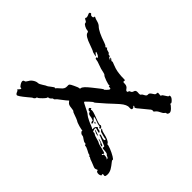

<svg xmlns="http://www.w3.org/2000/svg" viewBox="-132 -856 735 735"><g transform="rotate(-45 236.0 -488.0)"><path d="M441 -732Q444 -732 445 -730Q448 -725 444 -723Q440 -721 440 -714.5Q440 -708 444 -708Q449 -708 447 -704Q444 -699 441 -687Q438 -676 432 -670Q418 -656 403 -611Q401 -606 399.5 -602.5Q398 -599 396.5 -597.5Q395 -596 394 -597Q392 -598 395 -593Q398 -588 396 -588Q392 -588 390 -579Q388 -569 385 -569Q382 -569 382 -563Q381 -558 380 -558Q377 -561 373 -552Q372 -550 371 -548L373 -549Q378 -554 379.5 -553Q381 -552 377 -547Q371 -541 373 -539Q375 -537 369 -524Q363 -509 361 -498Q361 -495 360 -491Q359 -485 359 -484V-482Q359 -480 358.5 -478Q358 -476 358 -473Q358 -470 358 -467Q358 -457 357.5 -454.5Q357 -452 353 -453Q349 -454 348 -452.5Q347 -451 347 -444Q347 -432 338 -426Q330 -421 332 -416Q334 -411 336 -413Q338 -415 340 -410Q341 -409 341 -408Q343 -401 351 -399Q360 -397 359 -385Q357 -372 362 -370Q366 -368 370 -359Q374 -351 381 -352Q388 -353 394 -343Q400 -332 404 -332Q405 -332 407.5 -331.5Q410 -331 411 -331Q414 -331 412 -321Q411 -313 413 -313Q416 -315 422 -305Q431 -290 433 -291Q435 -292 436 -290.5Q437 -289 437 -286Q437 -280 429 -272Q421 -264 418 -266Q415 -268 415 -265Q415 -262 405 -252Q395 -242 388 -244Q380 -246 380 -251Q380 -255 376 -257Q371 -260 366 -271Q361 -282 354 -287Q348 -291 350 -294Q351 -295 349.5 -299.5Q348 -304 346 -305Q345 -306 337 -316Q329 -326 319 -338Q306 -352 310 -355Q311 -356 312 -357.5Q313 -359 312 -360Q311 -361 309.5 -360Q308 -359 307 -358Q306 -355 300 -355Q294 -355 295 -367Q297 -381 279 -402Q277 -405 264.5 -418Q252 -431 245 -439Q221 -467 218 -470Q213 -475 213 -478Q213 -480 201.5 -492.5Q190 -505 188 -505Q186 -505 177 -486Q168 -466 162 -460Q158 -456 150.5 -440.5Q143 -425 143 -423Q143 -422 139 -414Q135 -408 137 -408Q138 -407 140 -408Q147 -410 155 -402Q157 -398 155 -397Q152 -396 152 -389Q152 -384 147 -381Q144 -380 144 -383Q144 -385 146 -391Q150 -401 148 -403Q146 -404 142 -403.5Q138 -403 134 -401Q130 -399 131 -398Q133 -394 130 -390Q125 -383 122 -370Q119 -357 116 -354Q114 -352 110 -333Q105 -311 102 -311Q101 -311 98 -313Q93 -318 93 -313Q93 -310 97 -310Q99 -310 99 -305.5Q99 -301 98 -296Q97 -291 95 -290Q91 -288 95 -288Q100 -288 102 -293Q104 -300 107 -301Q111 -303 112 -325Q112 -329 113.5 -330Q115 -331 117 -330Q123 -328 124 -334Q125 -336 132 -353Q139 -369 139 -371Q139 -376 142 -374Q145 -373 143 -367Q134 -345 143 -345Q146 -346 146 -347Q144 -349 148 -362L152 -376Q152 -378 156 -381.5Q160 -385 162 -385Q165 -385 162 -381Q158 -377 156 -366Q150 -338 140 -329Q138 -328 137 -329L136 -328Q137 -323 131 -308Q125 -293 117.5 -280.5Q110 -268 108 -271Q106 -273 88 -258Q66 -241 47 -246Q41 -247 43 -254Q44 -258 42.5 -259.5Q41 -261 37 -259Q34 -259 32 -266Q31 -270 31.5 -274.5Q32 -279 34.5 -281.5Q37 -284 39 -283Q40 -282 40 -283Q41 -284 39 -288Q35 -295 38 -302Q43 -313 46 -322Q50 -335 53 -338Q56 -341 54 -343Q52 -345 55 -345Q59 -345 59 -349Q59 -353 66 -365Q72 -376 72 -382Q72 -386 75 -386Q79 -386 79 -392Q79 -397 85 -405Q92 -414 92 -418Q92 -424 97 -429Q102 -434 105 -432L106 -433Q105 -436 109.5 -452Q114 -468 118 -473Q122 -481 126 -493Q131 -509 134 -509Q135 -509 137 -524Q138 -539 145 -544L151 -549L143 -558Q141 -560 129 -576Q121 -587 119 -588Q113 -592 113 -596Q113 -600 107 -604Q102 -610 103 -614Q102 -616 102 -616Q99 -614 86 -626.5Q73 -639 73 -643Q72 -645 71 -646Q69 -644 64.5 -648Q60 -652 60 -655Q60 -656 48 -670Q22 -701 24 -706Q26 -711 32 -713Q39 -715 39 -718Q39 -722 45 -716Q55 -706 55 -715Q55 -719 64.5 -724.5Q74 -730 79 -728Q83 -726 83 -722Q83 -718 94 -712Q102 -708 108 -698.5Q114 -689 114 -681Q114 -675 122 -663Q130 -651 130 -649Q130 -647 139 -636Q149 -624 147 -621Q146 -618 148 -618Q150 -618 161 -605Q171 -592 184 -593Q192 -594 195 -591.5Q198 -589 204 -576Q212 -560 212 -554Q212 -551 216 -551Q225 -551 247 -523Q278 -485 275 -485Q273 -485 281 -477Q296 -462 296 -475Q296 -482 299 -480Q302 -478 301 -481Q299 -484 305.5 -502.5Q312 -521 316 -523Q318 -525 320 -534Q323 -550 328 -562Q335 -580 335 -586Q335 -592 340 -592Q345 -592 343 -588Q342 -586 344 -587Q351 -591 355 -604Q357 -608 355 -608Q352 -608 347 -601L343 -596Q342 -597 344 -605Q346 -616 349 -619Q350 -620 358 -642Q371 -681 384 -683Q390 -684 390 -689Q390 -696 395 -705.5Q400 -715 404 -715Q410 -715 413 -723Q417 -731 420 -728Q423 -725 433 -729Q439 -732 441 -732ZM184 -475Q186 -475 188 -472Q192 -467 188 -467Q184 -467 186 -462Q188 -457 177 -429Q166 -401 169 -398Q171 -396 167.5 -392Q164 -388 161 -388Q158 -388 158 -391Q158 -395 161 -395Q164 -395 164 -400Q164 -406 169 -418Q177 -438 173 -437Q171 -437 168 -433Q159 -423 151 -424Q149 -425 150 -427Q152 -431 156 -431Q162 -431 162 -433Q162 -434 162 -436L163 -438L164 -440Q164 -442 165 -445Q166 -448 166 -451Q167 -460 174 -462Q179 -464 177 -466Q175 -468 180 -473ZM163 -422Q164 -422 163 -419Q160 -413 158 -417Q158 -420 161 -422ZM142 -400Q143 -399 139 -387.5Q135 -376 133 -374L134 -385L135 -387Q140 -400 142 -400ZM127 -366Q129 -364 124.5 -350.5Q120 -337 117 -336Q115 -335 115 -337Q114 -339 115 -341Q117 -348 119 -348Q122 -348 124 -358Z"/></g></svg>

Font: Strokes
Style: Regular
Weight: 400
Version: Version 1.0